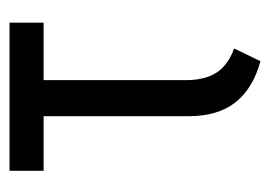

<svg xmlns="http://www.w3.org/2000/svg" viewBox="-100 -440 555 394"><g transform="rotate(-90 177.0 -242.5)"><path d="M210 -138V-430H328V-500H24V-430H136V-133Q136 -103 143 -79Q150 -55 164 -37Q178 -19 199 -6Q220 7 249 15L275 -39Q253 -47 238.5 -60Q224 -73 217 -92.5Q210 -112 210 -138Z"/></g></svg>

Font: Advent Pro Medium
Style: Regular
Weight: 500
Designer: VivaRado, Andreas Kalpakidis
Foundry: VivaRado, Andreas Kalpakidis
Version: Version 3.000